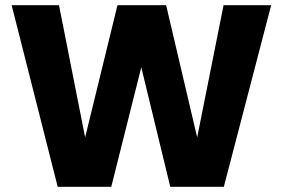

<svg xmlns="http://www.w3.org/2000/svg" viewBox="-20 -722 1092 742"><path d="M1028 -702 845 0H638L526 -462L410 0H203L25 -702H208L309 -191L434 -702H622L742 -191L844 -702Z"/></svg>

Font: IBM-Poppins
Style: Poppins-Bold
Weight: 700
Designer: Mike Abbink, Paul van der Laan, Pieter van Rosmalen, Ben Mitchell, Mark Frömberg
Foundry: Bold Monday
Version: Version 1.1